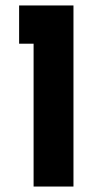

<svg xmlns="http://www.w3.org/2000/svg" viewBox="-20 -683 384 703"><path d="M50 -663H249V0H103V-523H50Z"/></svg>

Font: Reem Kufi Fun
Style: Bold
Weight: 700
Designer: Khaled Hosny
Version: Version 1.005